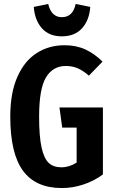

<svg xmlns="http://www.w3.org/2000/svg" viewBox="-20 -937 581 972"><path d="M499 -625 430 -554Q400 -580 373 -591.5Q346 -603 313 -603Q248 -603 213 -545.5Q178 -488 178 -346Q178 -246 190.5 -190Q203 -134 227 -112Q251 -90 291 -90Q331 -90 368 -114V-291H295L281 -393H501V-54Q457 -21 402.5 -3Q348 15 293 15Q161 15 96.5 -72.5Q32 -160 32 -347Q32 -467 68 -548Q104 -629 166 -668.5Q228 -708 307 -708Q366 -708 412.5 -686.5Q459 -665 499 -625ZM151 -902 224 -917Q240 -850 293 -850Q349 -850 363 -917L437 -902Q432 -834 395 -793.5Q358 -753 293 -753Q229 -753 192.5 -793.5Q156 -834 151 -902Z"/></svg>

Font: Fira Sans Extra Condensed SemiBold
Style: Regular
Weight: 600
Width: 1
Designer: Carrois Corporate & Edenspiekermann AG
Foundry: Carrois Corporate GbR & Edenspiekermann AG
Version: Version 4.203